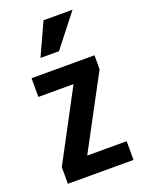

<svg xmlns="http://www.w3.org/2000/svg" viewBox="-141 -808 662 877"><g transform="rotate(-20 190.5 -370.0)"><path d="M33 0V-81L223 -438L239 -419H42V-510H348V-442L150 -72L134 -91H352V0ZM202 -583H112L184 -740H325Z"/></g></svg>

Font: Instrument Sans Condensed SemiBold
Style: Regular
Weight: 600
Width: 3
Designer: Rodrigo Fuenzalida
Foundry: fragTYPE
Version: Version 1.000;gftools[0.9.28]